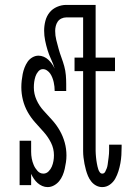

<svg xmlns="http://www.w3.org/2000/svg" viewBox="-20 -755 540 783"><path d="M174 8Q163 8 152.5 3.5Q142 -1 133.5 -8.5Q125 -16 118.5 -25.5Q112 -35 107 -46V0H60V-181H107V-136Q107 -122 109.5 -108.5Q112 -95 117.5 -82Q123 -69 133 -58Q143 -47 157 -47Q169 -47 178 -56Q187 -65 191.5 -76Q196 -87 198 -98.5Q200 -110 200 -122Q200 -149 188 -173Q176 -197 158.5 -216.5Q141 -236 123.5 -255.5Q106 -275 93 -298Q80 -321 73.5 -347Q67 -373 67 -399Q67 -413 68.5 -426.5Q70 -440 72.5 -453Q75 -466 80 -479Q85 -492 92.5 -503Q100 -514 112 -521Q124 -528 137 -528Q148 -528 158.5 -523.5Q169 -519 177 -511.5Q185 -504 191.5 -495Q198 -486 203 -475Q197 -495 188.5 -513Q180 -531 174 -550.5Q168 -570 164 -590Q160 -610 160 -630Q160 -650 165 -669.5Q170 -689 182 -704Q194 -719 212.5 -727Q231 -735 250 -735H345V-684H250Q240 -684 230.5 -679.5Q221 -675 215.5 -667Q210 -659 207.5 -649Q205 -639 205 -629Q205 -610 209.5 -592Q214 -574 219 -556Q224 -538 230.5 -520.5Q237 -503 242 -485Q247 -467 248.5 -448.5Q250 -430 250 -412V-384H203Q203 -393 202 -402Q201 -411 199 -420Q197 -429 193.5 -438Q190 -447 185 -454.5Q180 -462 172 -467.5Q164 -473 155 -473Q144 -473 136 -463.5Q128 -454 124.5 -443Q121 -432 119.5 -421Q118 -410 118 -398Q118 -372 129 -347.5Q140 -323 158 -303.5Q176 -284 193.5 -264.5Q211 -245 224 -222Q237 -199 244 -173.5Q251 -148 251 -121Q251 -107 249 -93.5Q247 -80 244 -66.5Q241 -53 235.5 -40Q230 -27 221.5 -16.5Q213 -6 200.5 1Q188 8 174 8ZM397 8Q384 8 372.5 2Q361 -4 352.5 -14.5Q344 -25 339 -37Q334 -49 330.5 -61.5Q327 -74 324.5 -87Q322 -100 320.5 -113Q319 -126 319 -139Q319 -152 319 -165V-465H284V-520H319V-735H370V-520H449V-465H370V-165Q370 -159 370 -152.5Q370 -146 370 -139.5Q370 -133 370.5 -127Q371 -121 371.5 -114.5Q372 -108 373 -101.5Q374 -95 375 -89Q376 -83 377.5 -76.5Q379 -70 381 -64Q383 -58 387 -52.5Q391 -47 397 -47Q405 -47 409 -54.5Q413 -62 415.5 -69Q418 -76 419 -83.5Q420 -91 421 -98.5Q422 -106 423 -113.5Q424 -121 424.5 -128.5Q425 -136 425 -143.5Q425 -151 425 -159V-165H476V-156Q476 -139 475 -122.5Q474 -106 471 -89.5Q468 -73 463 -57Q458 -41 450 -26.5Q442 -12 428 -2Q414 8 397 8Z"/></svg>

Font: Iosevka Curly Slab Light
Style: Regular
Weight: 300
Monospace: yes
Designer: Belleve Invis
Foundry: Belleve Invis
Version: Version 22.1.2; ttfautohint (v1.8.4)